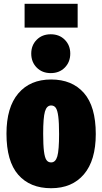

<svg xmlns="http://www.w3.org/2000/svg" viewBox="-20 -974 540 1014"><path d="M390.1 -828.1H109.9V-954.1H390.1ZM351.1 -690.9Q351.1 -646.5 322.3 -617.2Q293.5 -587.9 248 -587.9Q202.6 -587.9 173.8 -617.2Q145 -646.5 145 -690.9Q145 -734.9 173.8 -763.9Q202.6 -793 248 -793Q293.5 -793 322.3 -763.9Q351.1 -734.9 351.1 -690.9ZM485.8 -266.1Q485.8 -127 423.3 -53.5Q360.8 20 250 20Q138.7 20 76.4 -51Q14.2 -122.1 14.2 -268.1Q14.2 -407.2 76.7 -480.7Q139.2 -554.2 250 -554.2Q360.8 -554.2 423.3 -482.9Q485.8 -411.6 485.8 -266.1ZM250 -417Q226.6 -417 217.3 -384.8Q208 -352.5 208 -268.1Q208 -208 212.2 -175Q216.3 -142.1 225.1 -129.2Q233.9 -116.2 250 -116.2Q273.4 -116.2 282.7 -148.4Q292 -180.7 292 -266.1Q292 -325.7 287.8 -358.4Q283.7 -391.1 274.9 -404.1Q266.1 -417 250 -417Z"/></svg>

Font: Fira Sans Compressed Heavy
Style: Regular
Weight: 900
Width: 1
Designer: Carrois Corporate & Edenspiekermann AG
Foundry: Carrois Corporate GbR & Edenspiekermann AG
Version: Version 4.203;PS 004.203;hotconv 1.0.88;makeotf.lib2.5.64775